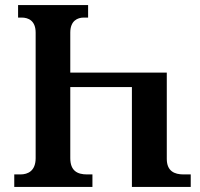

<svg xmlns="http://www.w3.org/2000/svg" viewBox="-20 -734 787 754"><path d="M701 -49C665 -49 635 -62 635 -110V-449H256V-606C256 -653 285 -665 309 -665H326V-714H51V-665H65C91 -665 120 -653 120 -606V-113C120 -63 90 -49 60 -49H36V0H343V-49H322C284 -49 256 -63 256 -113V-392H498V0H729V-49Z"/></svg>

Font: Noto Serif Georgian SemiBold
Style: Regular
Weight: 600
Designer: Monotype Design Team, Akaki Razmadze
Foundry: Google LLC
Version: Version 2.003